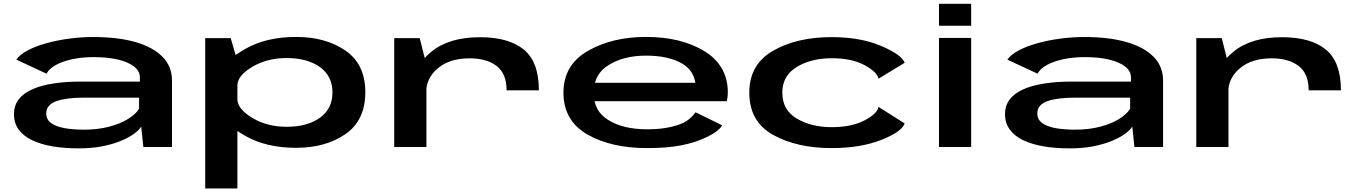

<svg xmlns="http://www.w3.org/2000/svg" viewBox="-20 -790 7332 1032"><path d="M402.5 7.5Q471 7.5 527.2 -3.2Q583.5 -14 626.5 -31.5Q669.5 -49 698 -69.2Q726.5 -89.5 739 -109.5L750.5 0H904.5V-357.5Q904.5 -432 854.2 -484Q804 -536 709.5 -563.5Q615 -591 481.5 -591Q414.5 -591 349 -582Q283.5 -573 226.8 -557Q170 -541 128.2 -518.8Q86.5 -496.5 67.5 -469.5L230 -394Q244.5 -421.5 281 -441.2Q317.5 -461 369.8 -472Q422 -483 483 -483Q559 -483 614.5 -469.8Q670 -456.5 701 -432Q732 -407.5 732 -373.5V-351.5H413.5Q333 -351.5 266.8 -341.2Q200.5 -331 153 -309.8Q105.5 -288.5 80.2 -255.5Q55 -222.5 55 -176Q55 -129 80 -94.2Q105 -59.5 151.5 -37Q198 -14.5 261.5 -3.5Q325 7.5 402.5 7.5ZM430.5 -93Q388 -93 351.2 -97.5Q314.5 -102 286.8 -112Q259 -122 243.8 -138.5Q228.5 -155 228.5 -180.5Q228.5 -204.5 243.2 -221.2Q258 -238 284.8 -247Q311.5 -256 347.5 -260.5Q383.5 -265 425.5 -265H727.5V-205.5Q710 -176.5 668.2 -150.5Q626.5 -124.5 565.8 -108.8Q505 -93 430.5 -93Z M1083 223H1256V-462L1220 -585H1083ZM1572 4.5Q1730 4.5 1836.8 -69.2Q1943.5 -143 1943.5 -294Q1943.5 -445 1836.8 -518.2Q1730 -591.5 1572 -591.5Q1409.5 -591.5 1297 -526.2Q1184.5 -461 1184.5 -417.5L1256 -330Q1256 -383 1335.8 -430.5Q1415.5 -478 1520.5 -478Q1632 -478 1699.5 -429.5Q1767 -381 1767 -293Q1767 -205.5 1699.5 -157Q1632 -108.5 1520.5 -108.5Q1415.5 -108.5 1335.8 -156.5Q1256 -204.5 1256 -257.5L1184.5 -169Q1184.5 -125.5 1297 -60.5Q1409.5 4.5 1572 4.5Z M2703 -304.5H2876.5Q2876.5 -457.5 2795.2 -523.8Q2714 -590 2560 -590Q2393.5 -590 2298.8 -512Q2204 -434 2204 -352L2270.5 -292.5Q2270.5 -370.5 2334 -423.5Q2397.5 -476.5 2504 -476.5Q2595.5 -476.5 2649.2 -435.5Q2703 -394.5 2703 -304.5ZM2099 0H2272V-441.5L2236 -585H2099Z M3458 6V-95Q3331 -95 3251.5 -144Q3171 -191 3171 -291Q3171 -392 3252.5 -441Q3334 -491 3452.5 -491Q3574 -491 3648 -447.5Q3707.5 -411 3717.5 -345H3154.5V-246H3886.5Q3892 -267 3892 -293.5Q3892 -436 3768 -514Q3642.5 -591.5 3452 -591.5Q3271 -591.5 3140 -516.5Q3008.5 -441 3008.5 -292Q3008.5 -140.5 3138.5 -66.5Q3266.5 6 3458 6ZM3458 -95V6Q3569 6 3645 -9.5Q3721 -24.5 3781.5 -54.5Q3842 -83.5 3861.5 -116.5L3718.5 -186.5Q3699.5 -160 3669.5 -139Q3638 -119.5 3584.5 -107.5Q3531.5 -95 3458 -95Z M4450 6Q4604 6 4715.5 -37.5Q4827 -81 4842.5 -126.5L4702 -215.5Q4696 -179.5 4627 -143Q4558 -106.5 4450 -106.5Q4342 -106.5 4263.5 -152.2Q4185 -198 4185 -292Q4185 -383 4262.5 -430Q4340 -477 4450 -477Q4559 -477 4627.5 -439.5Q4696 -402 4702 -367L4842.5 -452.5Q4827 -496 4715.8 -543.2Q4604.5 -590.5 4450 -590.5Q4263 -590.5 4135.2 -517.2Q4007.5 -444 4007.5 -292Q4007.5 -136.5 4135.2 -65.2Q4263 6 4450 6Z M5027 0H5200V-586H5027ZM5027 -769.5V-651.5H5200V-769.5Z M5729.5 7.5Q5798 7.5 5854.2 -3.2Q5910.5 -14 5953.5 -31.5Q5996.5 -49 6025 -69.2Q6053.5 -89.5 6066 -109.5L6077.5 0H6231.5V-357.5Q6231.5 -432 6181.2 -484Q6131 -536 6036.5 -563.5Q5942 -591 5808.5 -591Q5741.5 -591 5676 -582Q5610.5 -573 5553.8 -557Q5497 -541 5455.2 -518.8Q5413.5 -496.5 5394.5 -469.5L5557 -394Q5571.5 -421.5 5608 -441.2Q5644.5 -461 5696.8 -472Q5749 -483 5810 -483Q5886 -483 5941.5 -469.8Q5997 -456.5 6028 -432Q6059 -407.5 6059 -373.5V-351.5H5740.5Q5660 -351.5 5593.8 -341.2Q5527.5 -331 5480 -309.8Q5432.5 -288.5 5407.2 -255.5Q5382 -222.5 5382 -176Q5382 -129 5407 -94.2Q5432 -59.5 5478.5 -37Q5525 -14.5 5588.5 -3.5Q5652 7.5 5729.5 7.5ZM5757.5 -93Q5715 -93 5678.2 -97.5Q5641.5 -102 5613.8 -112Q5586 -122 5570.8 -138.5Q5555.5 -155 5555.5 -180.5Q5555.5 -204.5 5570.2 -221.2Q5585 -238 5611.8 -247Q5638.5 -256 5674.5 -260.5Q5710.5 -265 5752.5 -265H6054.5V-205.5Q6037 -176.5 5995.2 -150.5Q5953.5 -124.5 5892.8 -108.8Q5832 -93 5757.5 -93Z M7014 -304.5H7187.5Q7187.5 -457.5 7106.2 -523.8Q7025 -590 6871 -590Q6704.5 -590 6609.8 -512Q6515 -434 6515 -352L6581.5 -292.5Q6581.5 -370.5 6645 -423.5Q6708.5 -476.5 6815 -476.5Q6906.5 -476.5 6960.2 -435.5Q7014 -394.5 7014 -304.5ZM6410 0H6583V-441.5L6547 -585H6410Z"/></svg>

Font: Anybody ExtraExpanded SemiBold
Style: Regular
Weight: 600
Width: 8
Version: Version 1.113;gftools[0.9.25]